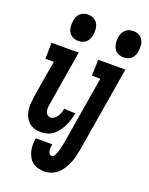

<svg xmlns="http://www.w3.org/2000/svg" viewBox="-177 -844 896 1156"><g transform="rotate(20 271.5 -266.0)"><path d="M179 -585Q160 -585 143 -593.5Q126 -602 117.5 -617.5Q109 -633 107.5 -652.5Q106 -672 109 -690Q111 -704 116.5 -716Q122 -728 132.5 -737.5Q143 -747 156.5 -751Q170 -755 183 -755Q201 -755 217.5 -746.5Q234 -738 243 -722.5Q252 -707 253.5 -687.5Q255 -668 252 -650Q250 -636 244 -624Q238 -612 228 -602.5Q218 -593 205 -589Q192 -585 179 -585ZM156 8Q134 8 113.5 2Q93 -4 77.5 -18Q62 -32 53 -51Q44 -70 41 -91Q38 -112 39.5 -134Q41 -156 44 -179L84 -417H30L32 -520H206L147 -162Q145 -150 145 -139Q145 -128 148.5 -118Q152 -108 160 -101.5Q168 -95 179 -95Q192 -95 203.5 -103.5Q215 -112 222 -123.5Q229 -135 233 -147.5Q237 -160 239 -173L312 -169V-168Q308 -147 301.5 -127Q295 -107 286 -87.5Q277 -68 264.5 -50.5Q252 -33 235 -19Q218 -5 197 1.5Q176 8 156 8ZM469 -585Q450 -585 433 -593.5Q416 -602 407.5 -617.5Q399 -633 397 -652.5Q395 -672 398 -690Q400 -704 406 -716Q412 -728 422 -737.5Q432 -747 445.5 -751Q459 -755 472 -755Q491 -755 507.5 -746.5Q524 -738 533 -722.5Q542 -707 543 -687.5Q544 -668 541 -650Q539 -636 533.5 -624Q528 -612 517.5 -602.5Q507 -593 494.5 -589Q482 -585 469 -585ZM256 223Q235 223 215.5 218Q196 213 180.5 201.5Q165 190 155.5 173Q146 156 141 137Q136 118 136 97.5Q136 77 139 56L140 53H245V54Q243 64 242.5 74Q242 84 243 94Q244 104 250 112Q256 120 266 120Q273 120 278.5 113.5Q284 107 287 99.5Q290 92 293 85Q296 78 298 70.5Q300 63 302 55.5Q304 48 305.5 40.5Q307 33 308.5 26Q310 19 311 11L382 -417H328L331 -520H505L414 28Q410 50 404.5 71.5Q399 93 390.5 114Q382 135 369.5 155Q357 175 339 191Q321 207 299.5 215Q278 223 256 223Z"/></g></svg>

Font: Iosevka Extrabold
Style: Italic
Weight: 800
Italic angle: -9°
Monospace: yes
Designer: Belleve Invis
Foundry: Belleve Invis
Version: Version 32.5.0; ttfautohint (v1.8.4)